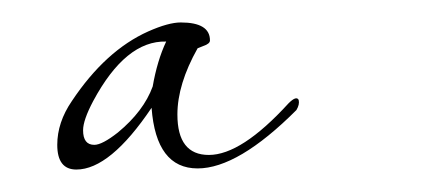

<svg xmlns="http://www.w3.org/2000/svg" viewBox="-20 -541 385 171"><path d="M48 -390Q31 -390 31 -412Q31 -432 44 -451Q74 -496 112 -513Q130 -521 141 -521Q167 -521 167 -505Q167 -502 161 -500L156 -498Q138 -466 138 -439Q138 -403 166 -403Q195 -403 237 -449Q244 -456 246 -452Q247 -448 244 -443Q192 -391 156 -391Q119 -391 115 -445Q78 -390 48 -390ZM64 -412Q71 -412 85 -423Q108 -442 116 -464Q120 -487 128 -504Q92 -505 63 -451Q54 -434 54 -425Q54 -412 64 -412Z"/></svg>

Font: Lovers Quarrel
Style: Regular
Weight: 400
Designer: Robert E. Leuschke
Foundry: Robert E. Leuschke
Version: Version 1.010; ttfautohint (v1.8.3)